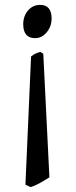

<svg xmlns="http://www.w3.org/2000/svg" viewBox="-20 -573 312 785"><path d="M124 -417Q75 -417 75 -474Q75 -507 94.5 -530Q114 -553 144 -553Q191 -553 191 -497Q191 -465 171 -441Q151 -417 124 -417ZM182 152Q162 165 142 176Q122 187 105 192L84 182L107 -342Q117 -350 124.5 -353.5Q132 -357 145 -361L157 -353Z"/></svg>

Font: ChillKai
Style: Regular
Weight: 400
Designer: ChillType
Foundry: 寒蝉字型
Version: Version 2.000